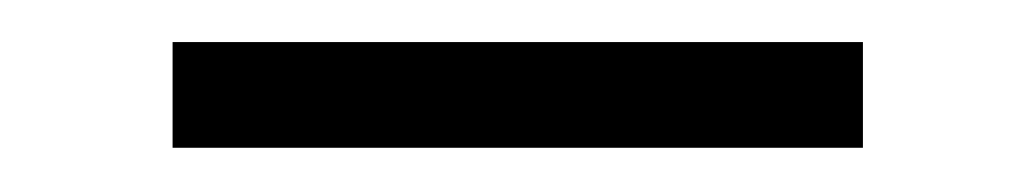

<svg xmlns="http://www.w3.org/2000/svg" viewBox="-20 -344 480 89"><path d="M60 -324.5H380V-275.5H60Z"/></svg>

Font: Urbanist ExtraLight
Style: Regular
Weight: 200
Designer: Corey Hu
Foundry: Corey Hu
Version: Version 1.330; ttfautohint (v1.8.4.7-5d5b)